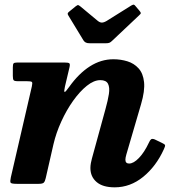

<svg xmlns="http://www.w3.org/2000/svg" viewBox="-20 -788 756 823"><path d="M338 -614.5Q342 -608.5 348 -605.5Q354 -602.5 366.5 -602.5H432.5Q444 -602.5 449.2 -604.8Q454.5 -607 460.5 -613L576 -722Q583.5 -728.5 583.5 -731.8Q583.5 -735 578.5 -741L562 -760.5Q557.5 -766.5 554.2 -767.8Q551 -769 543 -764.5L437.5 -698.5Q425 -691 416.2 -691.2Q407.5 -691.5 398.5 -699L324.5 -760.5Q318 -765.5 315.2 -766.2Q312.5 -767 304.5 -761L277.5 -739Q271 -734 270.2 -730.5Q269.5 -727 273 -721.5ZM54 -520Q41.5 -520 38.2 -516.2Q35 -512.5 35 -499.5V-463Q35 -449 38.2 -444.5Q41.5 -440 55.5 -440H93.5Q113.5 -440 116.8 -436.5Q120 -433 116.5 -417.5L26.5 -28Q22.5 -10 25.5 -5Q28.5 0 52 0H146Q163 0 168 -5.5Q173 -11 176 -24.5L209 -169Q220.5 -218.5 242.8 -267.2Q265 -316 293.5 -356Q322 -396 352.2 -420.2Q382.5 -444.5 410 -444.5Q435 -444.5 443 -428.8Q451 -413 446.8 -385.2Q442.5 -357.5 432 -320L374 -108.5Q371.5 -100 369.5 -88.8Q367.5 -77.5 367.5 -68Q367.5 -30.5 394 -7.8Q420.5 15 471.5 15Q538.5 15 593.8 -30Q649 -75 682 -147.5Q688.5 -161 687.5 -165.5Q686.5 -170 674 -175.5L643 -190.5Q632.5 -194.5 627.8 -191Q623 -187.5 618.5 -177Q598.5 -134.5 575.5 -110.8Q552.5 -87 533.5 -87Q517.5 -87 517.5 -103.5Q517.5 -111.5 521.5 -125.5L584.5 -341Q601.5 -398.5 597.5 -436Q593.5 -473.5 574 -495Q554.5 -516.5 526 -525.2Q497.5 -534 466 -534Q413 -534 365.2 -503.5Q317.5 -473 276.5 -415.5Q260 -392 256.8 -393.8Q253.5 -395.5 258.5 -417.5L278 -500Q281 -513 277.2 -516.5Q273.5 -520 257 -520Z"/></svg>

Font: Besley
Style: Bold Italic
Weight: 700
Italic angle: -13°
Designer: Owen Earl
Foundry: indestructible type*
Version: Version 2.001